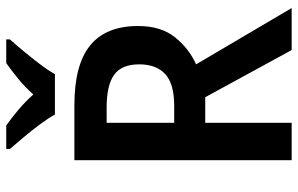

<svg xmlns="http://www.w3.org/2000/svg" viewBox="-194 -878 978 631"><g transform="rotate(-90 295.5 -562.0)"><path d="M266 -807Q399 -807 462.5 -755Q526 -703 526 -598Q526 -523 489.5 -477Q453 -431 400 -407L585 -93H447L292 -377H208V-93H85V-807ZM259 -701H208V-479H264Q336 -479 368 -508.5Q400 -538 400 -594Q400 -652 365.5 -676.5Q331 -701 259 -701ZM235 -871Q223 -893 203 -920Q183 -947 161 -973Q139 -999 122 -1019V-1031H199Q222 -1015 249.5 -992Q277 -969 301 -942Q326 -970 352.5 -991.5Q379 -1013 404 -1031H482V-1019Q465 -1000 443 -973.5Q421 -947 400.5 -920Q380 -893 368 -871Z"/></g></svg>

Font: Noto Sans Telugu UI SemiCondensed SemiBold
Style: Regular
Weight: 600
Width: 4
Designer: Jelle Bosma - Monotype Design Team
Foundry: Monotype Imaging Inc.
Version: Version 2.005; ttfautohint (v1.8.4.7-5d5b)